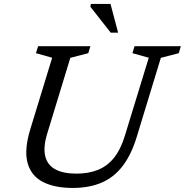

<svg xmlns="http://www.w3.org/2000/svg" viewBox="-20 -916 911 946"><path d="M213 -259Q192.5 -192.5 202.5 -148.2Q212.5 -104 251.5 -82.2Q290.5 -60.5 357 -60.5Q416 -60.5 462 -78.8Q508 -97 541.2 -138Q574.5 -179 595.5 -248L713 -631.5L632.5 -654L643 -688.5H871L861 -654L772.5 -631L654.5 -244Q627 -153 583.5 -97Q540 -41 479.2 -15.5Q418.5 10 338.5 10Q248 10 190.2 -20.2Q132.5 -50.5 115.5 -114.5Q98.5 -178.5 129.5 -280L237 -631.5L157 -654L168 -688.5H425.5L415 -654L326.5 -631ZM562 -755H525.5L425.5 -882.5L427.5 -896.5H524.5Z"/></svg>

Font: Newsreader 12pt
Style: Italic
Weight: 400
Italic angle: -17°
Version: Version 1.003